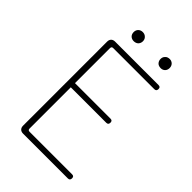

<svg xmlns="http://www.w3.org/2000/svg" viewBox="-255 -972 1071 1071"><g transform="rotate(45 281.0 -436.5)"><path d="M110 -363V-31C110 -12 122 0 141 0H310H495C506 0 511 -6 511 -17C511 -28 506 -33 495 -33H160C151 -33 147 -37 147 -46V-371H427C438 -371 443 -377 443 -388C443 -399 438 -404 427 -404H147V-680C147 -689 151 -693 160 -693H484C495 -693 500 -699 500 -710C500 -721 495 -726 484 -726H141C122 -726 110 -714 110 -695ZM239 -863C232 -870 223 -873 213 -873C193 -873 177 -859 177 -837C177 -814 193 -801 213 -801C223 -801 232 -804 239 -810C246 -817 250 -826 250 -837C250 -848 246 -857 239 -863ZM400 -810C406 -804 416 -801 426 -801C445 -801 461 -814 461 -837C461 -859 445 -873 426 -873C416 -873 406 -870 400 -863C393 -857 389 -848 389 -837C389 -826 393 -817 400 -810Z"/></g></svg>

Font: GenSenRounded2 TW EL
Style: Regular
Weight: 250
Version: Version 2.100;PS 2.1;hotconv 16.6.51;makeotf.lib2.5.65220 DE